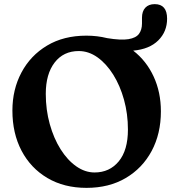

<svg xmlns="http://www.w3.org/2000/svg" viewBox="-20 -890 838 929"><path d="M398 -717.5Q450.5 -717.5 498.5 -705.5Q565 -694.5 601.5 -700.5Q638 -706.5 652.5 -726.2Q667 -746 667 -776.5V-804Q667 -835.5 683.2 -852.8Q699.5 -870 728.5 -870Q788.5 -870 788.5 -799.5Q788.5 -737 745.8 -694.5Q703 -652 624.5 -645Q688 -596 723.2 -520Q758.5 -444 758.5 -351Q758.5 -243 713.8 -159.5Q669 -76 588.2 -28.5Q507.5 19 398.5 19Q290 19 209.2 -28.8Q128.5 -76.5 84.2 -160.8Q40 -245 40 -355Q40 -457 83.8 -539.2Q127.5 -621.5 207.8 -669.5Q288 -717.5 398 -717.5ZM599 -263Q599 -339 580 -407.5Q561 -476 527.8 -529Q494.5 -582 451.8 -612.5Q409 -643 361 -643Q287 -643 244.2 -587.2Q201.5 -531.5 201.5 -436Q201.5 -358.5 220.8 -289.5Q240 -220.5 273.2 -167.8Q306.5 -115 349 -85.2Q391.5 -55.5 437.5 -55.5Q510 -55.5 554.5 -109.2Q599 -163 599 -263Z"/></svg>

Font: Fraunces 9pt S100 SemiBold
Style: Regular
Weight: 600
Version: Version 1.000; ttfautohint (v1.8.3)